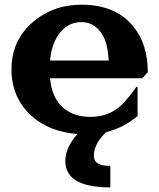

<svg xmlns="http://www.w3.org/2000/svg" viewBox="-20 -567 684 824"><path d="M194.8 -307.1H446.8Q441.9 -378.4 422.4 -413.1Q389.2 -472.2 329.1 -472.2Q268.1 -472.2 230 -416.5Q200.2 -372.6 194.8 -307.1ZM312.5 8.3Q191.4 -1.5 116.2 -68.8Q29.3 -147 29.3 -269Q29.3 -391.1 117.2 -468.8Q206.1 -546.9 329.1 -546.9Q479.5 -546.9 555.2 -449.7Q614.3 -374.5 614.3 -256.8L589.8 -231H194.8Q201.7 -159.7 235.8 -120.1Q282.7 -65.4 368.7 -65.4Q457.5 -65.4 514.2 -129.4Q545.9 -165 565.4 -194.8H570.3V-68.8Q508.8 -18.1 436 0Q382.8 48.8 382.8 103Q382.8 145 453.6 145V237.3Q260.3 237.3 260.3 124Q260.3 66.4 312.5 8.3Z"/></svg>

Font: Classica
Style: Bold
Weight: 700
Designer: Wojciech Kalinowski "wmk69" (wmk69@o2.pl)
Foundry: Wojciech Kalinowski "wmk69" (wmk69@o2.pl)
Version: Version 2.1.1; 2021-05-14